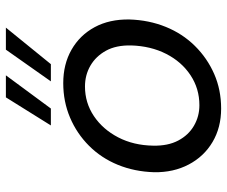

<svg xmlns="http://www.w3.org/2000/svg" viewBox="-78 -662 753 636"><g transform="rotate(-90 298.0 -344.5)"><path d="M256 12Q193 12 145 -16.5Q97 -45 70.5 -95.5Q44 -146 45 -210Q47 -275 69.5 -330Q92 -385 132.5 -425.5Q173 -466 226 -488.5Q279 -511 340 -511Q403 -511 451 -483.5Q499 -456 525.5 -407Q552 -358 551 -292Q549 -227 526.5 -171.5Q504 -116 463.5 -75Q423 -34 370.5 -11Q318 12 256 12ZM267 -60Q322 -60 366.5 -89.5Q411 -119 437 -170Q463 -221 465 -286Q466 -336 447.5 -369.5Q429 -403 398 -421Q367 -439 329 -439Q275 -439 231 -409.5Q187 -380 160.5 -329Q134 -278 133 -213Q132 -164 150 -130Q168 -96 199 -78Q230 -60 267 -60ZM346 -552 451 -701H524L403 -552ZM200 -552 293 -701H366L256 -552Z"/></g></svg>

Font: DM Sans 20pt
Style: Italic
Weight: 400
Italic angle: -10°
Version: Version 4.004;gftools[0.9.30]